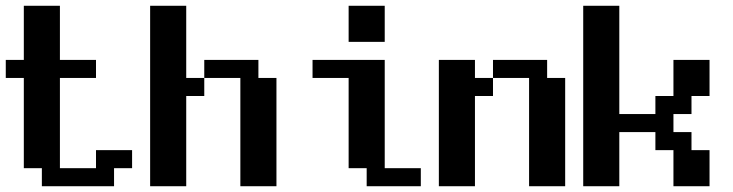

<svg xmlns="http://www.w3.org/2000/svg" viewBox="-20 -645 2540 665"><path d="M0 -437.5H62.5V-625H187.5V-437.5H312.5V-375H187.5V-62.5H312.5V-125H437.5V-62.5H375V0H125V-62.5H62.5V-375H0Z M500 -625H625V-375H687.5V-437.5H875V-375H937.5V0H812.5V-375H687.5V-312.5H625V0H500Z M1062.5 -437.5H1312.5V-62.5H1437.5V0H1250V-62.5H1187.5V-375H1062.5ZM1187.5 -625H1312.5V-500H1187.5Z M1500 -437.5H1625V-375H1687.5V-437.5H1875V-375H1937.5V0H1812.5V-375H1687.5V-312.5H1625V0H1500Z M2000 -625H2125V-250H2250V-312.5H2312.5V-437.5H2437.5V-312.5H2375V-250H2312.5V-187.5H2375V-125H2437.5V0H2312.5V-125H2250V-187.5H2125V0H2000Z"/></svg>

Font: NeoDunggeunmo Code
Style: Regular
Weight: 400
Monospace: yes
Version: Version 1.600